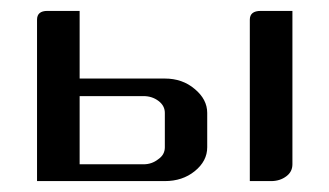

<svg xmlns="http://www.w3.org/2000/svg" viewBox="-20 -332 604 352"><path d="M47.9 0V-295.9Q47.9 -312 66.9 -312H126V-188H282.2Q314.5 -188 336.9 -168.9Q359.9 -149.9 359.9 -125V-62Q359.9 -36.6 336.9 -18.1Q314.5 0 282.2 0ZM126 -30.8H243.2Q258.3 -30.8 270 -40Q282.2 -48.3 282.2 -62V-125Q282.2 -138.2 270.5 -147Q258.8 -155.8 243.2 -155.8H126ZM438 0V-295.9Q438 -312 458 -312H516.1V-30.8Q516.1 -17.1 504.9 -8.8Q493.2 0 477.1 0Z"/></svg>

Font: Hhenum
Style: Regular
Weight: 400
Designer: T. Christopher White
Version: Version 1.0